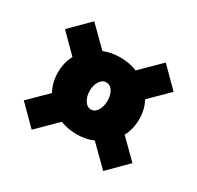

<svg xmlns="http://www.w3.org/2000/svg" viewBox="-116 -727 801 779"><g transform="rotate(30 284.5 -337.0)"><path d="M454 -254 539 -170 452 -83 361 -173Q327 -158 283 -158Q243 -158 207 -172L117 -83L30 -170L114 -253Q93 -291 93 -338Q93 -384 113 -421L30 -504L117 -591L206 -503Q242 -517 283 -517Q326 -517 362 -502L452 -591L539 -504L454 -420Q474 -383 474 -338Q474 -292 454 -254ZM325 -338Q325 -366 313.5 -383.5Q302 -401 283 -401Q266 -401 254 -383Q242 -365 242 -338Q242 -311 254 -292.5Q266 -274 283 -274Q302 -274 313.5 -292.5Q325 -311 325 -338Z"/></g></svg>

Font: Akshar
Style: Bold
Weight: 700
Designer: Tall Chai
Foundry: Tall Chai
Version: Version 1.000